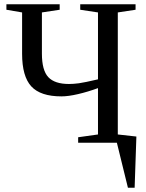

<svg xmlns="http://www.w3.org/2000/svg" viewBox="-20 -675 690 908"><path d="M616.7 212.9H585L532.7 0H349.6V-25.9L443.4 -39.1V-258.3Q395.5 -240.7 349.4 -230Q303.2 -219.2 270.5 -219.2Q171.4 -219.2 127.9 -266.6Q84.5 -314 84.5 -420.9V-616.2L10.3 -628.9V-654.8H262.2V-628.9L178.2 -616.2V-421.4Q178.2 -342.3 208.5 -310.1Q238.8 -277.8 306.2 -277.8Q327.1 -277.8 353 -281.2Q378.9 -284.7 443.4 -299.8V-616.2L359.4 -628.9V-654.8H621.1V-628.9L537.1 -616.2V-39.1L625 -29.3Z"/></svg>

Font: Liberation Serif
Style: Regular
Weight: 400
Designer: Steve Matteson
Foundry: Ascender Corporation
Version: Version 2.1.5